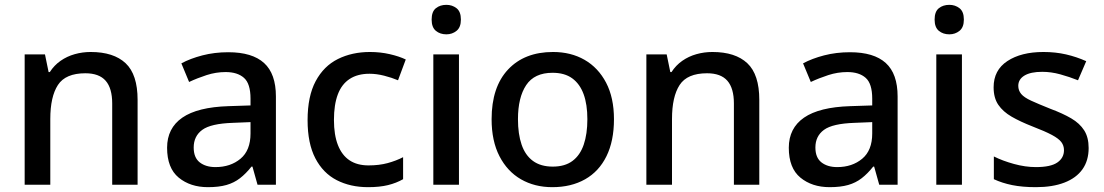

<svg xmlns="http://www.w3.org/2000/svg" viewBox="-20 -764 4566 794"><path d="M82 0V-539H166L181 -466H186Q204 -494 230.5 -512.5Q257 -531 289 -540Q321 -549 355 -549Q450 -549 499.5 -502.5Q549 -456 549 -351V0H444V-336Q444 -399 417 -430Q390 -461 333 -461Q251 -461 219.5 -412.5Q188 -364 188 -272V0Z M840 10Q767 10 719 -29.5Q671 -69 671 -153Q671 -234 734 -277.5Q797 -321 925 -325L1016 -328V-356Q1016 -418 989 -442Q962 -466 913 -466Q873 -466 834.5 -453.5Q796 -441 762 -425L730 -502Q767 -522 817 -535Q867 -548 924 -548Q1023 -548 1072 -503.5Q1121 -459 1121 -365V0H1045L1024 -75H1020Q997 -46 972.5 -27Q948 -8 916.5 1Q885 10 840 10ZM871 -73Q933 -73 974.5 -107.5Q1016 -142 1016 -212V-259L943 -256Q852 -253 816.5 -227Q781 -201 781 -154Q781 -112 806 -92.5Q831 -73 871 -73Z M1502 10Q1429 10 1372.5 -19Q1316 -48 1284 -109.5Q1252 -171 1252 -267Q1252 -366 1285.5 -428.5Q1319 -491 1377.5 -520Q1436 -549 1510 -549Q1553 -549 1592 -540Q1631 -531 1658 -518L1626 -432Q1600 -443 1568.5 -451Q1537 -459 1508 -459Q1459 -459 1426 -437.5Q1393 -416 1377 -373.5Q1361 -331 1361 -268Q1361 -206 1377.5 -164Q1394 -122 1425.5 -101Q1457 -80 1504 -80Q1548 -80 1583 -89.5Q1618 -99 1647 -114V-23Q1619 -7 1584.5 1.5Q1550 10 1502 10Z M1772 0V-539H1878V0ZM1826 -622Q1800 -622 1782.5 -636.5Q1765 -651 1765 -683Q1765 -716 1782.5 -730Q1800 -744 1826 -744Q1850 -744 1868 -730Q1886 -716 1886 -683Q1886 -651 1868 -636.5Q1850 -622 1826 -622Z M2264 10Q2191 10 2134.5 -22.5Q2078 -55 2045.5 -118Q2013 -181 2013 -271Q2013 -404 2081 -476.5Q2149 -549 2267 -549Q2341 -549 2397.5 -516.5Q2454 -484 2486.5 -422Q2519 -360 2519 -271Q2519 -181 2488 -118Q2457 -55 2399.5 -22.5Q2342 10 2264 10ZM2266 -75Q2316 -75 2347.5 -98.5Q2379 -122 2394 -166Q2409 -210 2409 -271Q2409 -332 2393.5 -374.5Q2378 -417 2346.5 -440Q2315 -463 2265 -463Q2190 -463 2156 -412Q2122 -361 2122 -271Q2122 -210 2137 -166Q2152 -122 2184 -98.5Q2216 -75 2266 -75Z M2653 0V-539H2737L2752 -466H2757Q2775 -494 2801.5 -512.5Q2828 -531 2860 -540Q2892 -549 2926 -549Q3021 -549 3070.5 -502.5Q3120 -456 3120 -351V0H3015V-336Q3015 -399 2988 -430Q2961 -461 2904 -461Q2822 -461 2790.5 -412.5Q2759 -364 2759 -272V0Z M3411 10Q3338 10 3290 -29.5Q3242 -69 3242 -153Q3242 -234 3305 -277.5Q3368 -321 3496 -325L3587 -328V-356Q3587 -418 3560 -442Q3533 -466 3484 -466Q3444 -466 3405.5 -453.5Q3367 -441 3333 -425L3301 -502Q3338 -522 3388 -535Q3438 -548 3495 -548Q3594 -548 3643 -503.5Q3692 -459 3692 -365V0H3616L3595 -75H3591Q3568 -46 3543.5 -27Q3519 -8 3487.5 1Q3456 10 3411 10ZM3442 -73Q3504 -73 3545.5 -107.5Q3587 -142 3587 -212V-259L3514 -256Q3423 -253 3387.5 -227Q3352 -201 3352 -154Q3352 -112 3377 -92.5Q3402 -73 3442 -73Z M3852 0V-539H3958V0ZM3906 -622Q3880 -622 3862.5 -636.5Q3845 -651 3845 -683Q3845 -716 3862.5 -730Q3880 -744 3906 -744Q3930 -744 3948 -730Q3966 -716 3966 -683Q3966 -651 3948 -636.5Q3930 -622 3906 -622Z M4264 10Q4208 10 4166 1.5Q4124 -7 4090 -23V-117Q4126 -99 4173 -86Q4220 -73 4264 -73Q4325 -73 4352.5 -92Q4380 -111 4380 -143Q4380 -162 4369 -176.5Q4358 -191 4330 -206Q4302 -221 4250 -241Q4199 -261 4163.5 -281.5Q4128 -302 4108.5 -330.5Q4089 -359 4089 -403Q4089 -474 4146 -511.5Q4203 -549 4295 -549Q4345 -549 4388.5 -539Q4432 -529 4472 -511L4438 -432Q4403 -446 4365 -456.5Q4327 -467 4290 -467Q4242 -467 4216.5 -451.5Q4191 -436 4191 -409Q4191 -390 4203 -375.5Q4215 -361 4244.5 -347.5Q4274 -334 4324 -314Q4375 -295 4410 -274.5Q4445 -254 4463.5 -225Q4482 -196 4482 -152Q4482 -100 4456.5 -64Q4431 -28 4382 -9Q4333 10 4264 10Z"/></svg>

Font: Noto Sans Symbols Medium
Style: Regular
Weight: 500
Version: Version 2.002